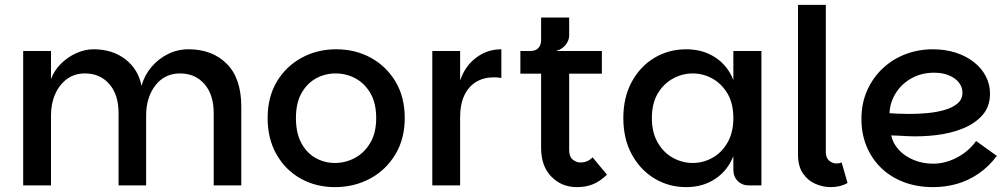

<svg xmlns="http://www.w3.org/2000/svg" viewBox="-20 -760 4133 787"><path d="M75 0V-551H189V-436Q202 -471 229.5 -498.5Q257 -526 292.5 -542Q328 -558 363 -558Q441 -558 494 -517Q547 -476 560 -408Q572 -451 600 -484.5Q628 -518 667.5 -538Q707 -558 753 -558Q850 -558 909.5 -498.5Q969 -439 969 -323V0H856V-296Q856 -372 818 -415.5Q780 -459 718 -459Q655 -459 617 -410Q579 -361 579 -286V0H466V-296Q466 -372 428 -415.5Q390 -459 328 -459Q286 -459 255 -436.5Q224 -414 206.5 -375Q189 -336 189 -286V0Z M1353 7Q1275 7 1212.5 -28Q1150 -63 1113.5 -127Q1077 -191 1077 -276Q1077 -362 1114.5 -425Q1152 -488 1216 -523Q1280 -558 1358 -558Q1437 -558 1500.5 -523Q1564 -488 1601.5 -425Q1639 -362 1639 -276Q1639 -191 1600.5 -127Q1562 -63 1497 -28Q1432 7 1353 7ZM1353 -92Q1396 -92 1434.5 -112.5Q1473 -133 1497.5 -174Q1522 -215 1522 -276Q1522 -338 1498 -378.5Q1474 -419 1436.5 -439Q1399 -459 1356 -459Q1313 -459 1276 -439Q1239 -419 1216 -378.5Q1193 -338 1193 -276Q1193 -215 1215 -174Q1237 -133 1273.5 -112.5Q1310 -92 1353 -92Z M1752 0V-551H1866V0ZM1833 -278 1866 -430Q1886 -489 1931.5 -523.5Q1977 -558 2035 -558V-440Q2027 -442 2019.5 -442.5Q2012 -443 2004 -443Q1963 -443 1932 -424.5Q1901 -406 1883.5 -369.5Q1866 -333 1866 -278Z M2345 7Q2282 7 2240 -36Q2198 -79 2198 -153V-458H2113V-551H2447V-458H2313V-146Q2313 -118 2327.5 -106Q2342 -94 2359 -94Q2374 -94 2386 -99Q2398 -104 2409 -115L2468 -44Q2440 -17 2411 -5Q2382 7 2345 7ZM2154 -508V-551Q2175 -551 2186.5 -563Q2198 -575 2198 -596V-688H2313V-615Q2313 -601 2306 -587.5Q2299 -574 2286.5 -564.5Q2274 -555 2259 -551Z M2793 7Q2721 7 2662.5 -28.5Q2604 -64 2569.5 -127.5Q2535 -191 2535 -276Q2535 -361 2569.5 -424.5Q2604 -488 2662.5 -523Q2721 -558 2793 -558Q2861 -558 2912 -524.5Q2963 -491 2986 -432V-551H3101V0H3050Q3022 0 3004 -18Q2986 -36 2986 -64V-120Q2963 -61 2912 -27Q2861 7 2793 7ZM2819 -92Q2862 -92 2900 -113Q2938 -134 2962 -175.5Q2986 -217 2986 -276Q2986 -336 2962 -376.5Q2938 -417 2900 -438Q2862 -459 2819 -459Q2777 -459 2738.5 -438Q2700 -417 2676 -376.5Q2652 -336 2652 -276Q2652 -217 2676 -175.5Q2700 -134 2738.5 -113Q2777 -92 2819 -92Z M3251 -126V-740H3365V-136Q3365 -114 3378 -102Q3391 -90 3409 -90Q3421 -90 3430 -94L3454 -10Q3425 7 3385 7Q3353 7 3322 -6.5Q3291 -20 3271 -49.5Q3251 -79 3251 -126Z M3805 7Q3738 7 3683.5 -14Q3629 -35 3590.5 -73Q3552 -111 3531.5 -161.5Q3511 -212 3511 -272Q3511 -337 3534.5 -389.5Q3558 -442 3598.5 -480Q3639 -518 3692 -538Q3745 -558 3803 -558Q3855 -558 3898 -544Q3941 -530 3972.5 -505Q4004 -480 4021 -447Q4038 -414 4038 -376Q4038 -323 4007 -288Q3976 -253 3926 -233Q3876 -213 3816 -206Q3756 -199 3697 -202Q3687 -203 3672 -203.5Q3657 -204 3645.5 -204.5Q3634 -205 3633 -205Q3640 -172 3664.5 -145.5Q3689 -119 3726 -104Q3763 -89 3805 -89Q3839 -89 3872.5 -101Q3906 -113 3934 -134Q3962 -155 3981 -182L4066 -121Q4033 -77 3991.5 -48.5Q3950 -20 3903 -6.5Q3856 7 3805 7ZM3707 -293Q3744 -293 3782 -296.5Q3820 -300 3852.5 -309.5Q3885 -319 3905 -336Q3925 -353 3925 -380Q3925 -403 3910.5 -421.5Q3896 -440 3870 -451Q3844 -462 3809 -462Q3757 -462 3716 -439Q3675 -416 3651.5 -378Q3628 -340 3626 -296Q3640 -295 3661 -294Q3682 -293 3707 -293Z"/></svg>

Font: Parkinsans Light Medium
Style: Regular
Weight: 500
Version: Version 1.000